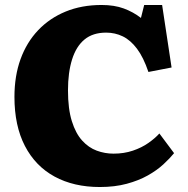

<svg xmlns="http://www.w3.org/2000/svg" viewBox="-20 -737 754 771"><path d="M381 14Q276 14 199 -28Q122 -70 80 -151Q38 -232 38 -348Q38 -432 62.5 -499.5Q87 -567 133 -615.5Q179 -664 243.5 -690.5Q308 -717 388 -717Q439 -717 477 -703Q515 -689 546 -665L559 -717H631L669 -466L576 -448Q556 -507 530 -541.5Q504 -576 473 -591Q442 -606 406 -606Q353 -606 319.5 -578.5Q286 -551 269.5 -498.5Q253 -446 253 -374Q253 -300 268.5 -250.5Q284 -201 310 -172.5Q336 -144 368.5 -132Q401 -120 436 -120Q478 -120 513.5 -132Q549 -144 576 -163Q603 -182 620 -201L679 -122Q662 -101 636 -77Q610 -53 573.5 -32.5Q537 -12 489 1Q441 14 381 14Z"/></svg>

Font: Literata 18pt ExtraBold
Style: Regular
Weight: 800
Designer: Latin by Veronika Burian and Jose Scaglione. Greek by Irene Vlachou. Cyrillic by Vera Evstafieva.
Foundry: TypeTogether
Version: Version 3.103;gftools[0.9.29]